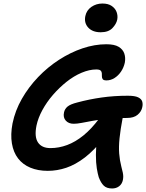

<svg xmlns="http://www.w3.org/2000/svg" viewBox="-20 -959 829 1089"><path d="M616 110Q585 110 568.5 94Q552 78 540 46Q534 26 529 -4.5Q524 -35 524 -80.5Q524 -126 531 -191L569 -176Q514 -106 461 -65.5Q408 -25 356 -7.5Q304 10 251 10Q195 10 152 -8Q109 -26 82.5 -60.5Q56 -95 47.5 -145.5Q39 -196 51 -259Q66 -332 104 -398.5Q142 -465 196 -521.5Q250 -578 315 -620Q380 -662 448.5 -685Q517 -708 583 -708Q629 -708 653 -693.5Q677 -679 685 -655.5Q693 -632 688 -604Q682 -576 666.5 -553Q651 -530 629.5 -516.5Q608 -503 584 -503Q568 -503 563 -509.5Q558 -516 558 -525.5Q558 -535 557.5 -544Q557 -553 550.5 -559Q544 -565 526 -565Q487 -565 443 -546.5Q399 -528 357.5 -495Q316 -462 280.5 -421Q245 -380 220.5 -335Q196 -290 187 -247Q174 -183 195.5 -151Q217 -119 266 -119Q314 -119 361 -136.5Q408 -154 453.5 -191Q499 -228 543 -287Q565 -313 587.5 -322.5Q610 -332 640 -332Q662 -332 671 -322.5Q680 -313 676 -292Q663 -224 658 -175Q653 -126 656 -88Q659 -50 668 -15Q674 7 676.5 20Q679 33 679 42Q679 51 677 62Q672 85 655.5 97.5Q639 110 616 110ZM398 -257Q369 -257 353 -275Q337 -293 343 -321Q347 -341 363 -354.5Q379 -368 419 -378Q486 -396 556.5 -406Q627 -416 705 -416Q745 -416 763.5 -407Q782 -398 786.5 -383.5Q791 -369 787 -351Q782 -326 760.5 -308Q739 -290 701 -290Q637 -290 588.5 -285Q540 -280 504.5 -273.5Q469 -267 443 -262Q417 -257 398 -257ZM551 -776Q505 -776 480.5 -802.5Q456 -829 464 -868Q471 -901 498.5 -920Q526 -939 561 -939Q594 -939 614 -925Q634 -911 641.5 -890.5Q649 -870 645 -848Q640 -823 617.5 -799.5Q595 -776 551 -776Z"/></svg>

Font: Shantell Sans SemiBold
Style: Italic
Weight: 600
Italic angle: -11°
Designer: Stephen Nixon, Anya Danilova, Shantell Martin
Foundry: Arrow Type
Version: Version 1.011;[c5ecc13dd]